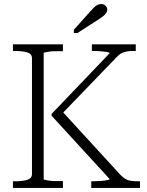

<svg xmlns="http://www.w3.org/2000/svg" viewBox="-20 -929 728 949"><path d="M44 0V-33H55Q91 -33 114.5 -40Q138 -47 138 -69V-641Q138 -663 114.5 -670Q91 -677 55 -677H44V-710H291V-676H282Q268 -676 252.5 -676Q237 -676 224.5 -674Q212 -672 204 -670.5Q196 -669 196 -666V-44Q196 -41 204 -39.5Q212 -38 224.5 -36Q237 -34 252.5 -34Q268 -34 282 -34H291V0ZM431 0V-33H440Q458 -33 477 -34.5Q496 -36 509 -38.5Q522 -41 522 -44L235 -357V-366L522 -666Q521 -670 509 -672Q497 -674 479.5 -675.5Q462 -677 443 -677H434V-710H651V-677H635Q617 -677 603.5 -674Q590 -671 579 -665Q568 -659 557 -647L279 -359L278 -389L574 -66Q588 -52 599 -45Q610 -38 625 -35.5Q640 -33 662 -33H672V0ZM424 -870 345 -782V-766H363L461 -829Q477 -839 487.5 -847Q498 -855 504 -863.5Q510 -872 510 -881Q510 -893 501.5 -901Q493 -909 480 -909Q470 -909 461 -904.5Q452 -900 443.5 -891Q435 -882 424 -870Z"/></svg>

Font: Roboto Serif 36pt ExtraLight
Style: Regular
Weight: 250
Designer: Greg Gazdowicz
Foundry: Commercial Type
Version: Version 1.008